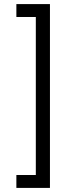

<svg xmlns="http://www.w3.org/2000/svg" viewBox="-20 -780 357 938"><path d="M224 -760V138H60V75H155V-697H60V-760Z"/></svg>

Font: IBM Plex Sans Thai Looped
Style: Regular
Weight: 400
Designer: Mike Abbink, Paul van der Laan, Pieter van Rosmalen, Ben Mitchell, Mark Frömberg
Foundry: Bold Monday
Version: Version 1.1